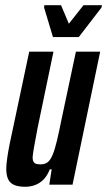

<svg xmlns="http://www.w3.org/2000/svg" viewBox="-20 -708 411 736"><path d="M77 8Q51 8 34.5 1Q18 -6 11 -21.5Q4 -37 4 -61Q4 -76 7.5 -101Q11 -126 17 -156L92 -510H185L124 -217Q115 -170 110.5 -144Q106 -118 105 -105Q105 -94 108.5 -88Q112 -82 118.5 -80Q125 -78 136 -78Q152 -78 162.5 -86Q173 -94 181.5 -114Q190 -134 198 -167.5Q206 -201 216 -251L271 -510H364L258 0H169L178 -59H171Q161 -34 146.5 -19.5Q132 -5 114 1.5Q96 8 77 8ZM183 -566 149 -679 150 -688H214L244 -617L300 -688H371L369 -679L282 -566Z"/></svg>

Font: Saira UltraCondensed
Style: Bold Italic
Weight: 700
Width: 1
Italic angle: -12°
Designer: Hector Gatti with collaboration of the Omnibus-Type team
Foundry: Omnibus-Type
Version: Version 1.101